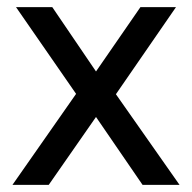

<svg xmlns="http://www.w3.org/2000/svg" viewBox="-20 -520 540 540"><path d="M250 -191 117 0H15L194 -256L25 -500H127L250 -319L375 -500H475L306 -255L485 0H381Z"/></svg>

Font: Retni Sans Medium
Style: Regular
Weight: 500
Designer: Vitaly Kuzmin
Foundry: ParaType Ltd.
Version: Version 1.00;March 2, 2019;FontCreator 11.5.0.2425 64-bit; t